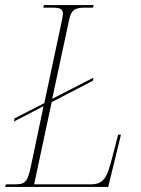

<svg xmlns="http://www.w3.org/2000/svg" viewBox="-35 -734 553 754"><path d="M-15 0H390L440 -205H429L405 -113C384 -31 371 -10 318 -10H99L168 -333L330 -417L332 -429L170 -346L236 -654C244 -694 257 -704 299 -704H330L333 -714H137L135 -704H167C194 -704 212 -702 212 -682C212 -678 211 -668 209 -658L139 -329L22 -269L20 -257L136 -317L87 -84C72 -14 64 -10 16 -10H-12Z"/></svg>

Font: Noto Serif Display Condensed Thin
Style: Italic
Weight: 100
Width: 3
Italic angle: -12°
Designer: Monotype Design Team
Foundry: Monotype Imaging Inc.
Version: Version 2.009